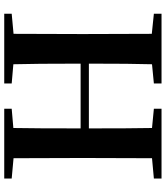

<svg xmlns="http://www.w3.org/2000/svg" viewBox="42 -824 782 906"><g transform="rotate(90 433.0 -371.0)"><path d="M822.3 -706.1 726.6 -697.3Q725.6 -597.7 725.6 -394.5V-345.7Q725.6 -143.6 726.6 -43.9L822.3 -35.2V0H493.2V-35.2L584 -43Q585.9 -141.6 585.9 -360.4H280.3Q280.3 -142.6 283.2 -43L374 -35.2V0H44.9V-35.2L139.6 -43.9Q140.6 -142.6 140.6 -345.7V-394.5Q140.6 -596.7 139.6 -696.3L44.9 -706.1V-742.2H374V-706.1L283.2 -697.3Q280.3 -599.6 280.3 -399.4H585.9Q585.9 -598.6 584 -697.3L493.2 -706.1V-742.2H822.3Z"/></g></svg>

Font: Bpmf Zihi Serif Bold
Style: Bold
Weight: 700
Foundry: But Ko
Version: Version 1.320